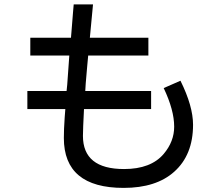

<svg xmlns="http://www.w3.org/2000/svg" viewBox="-20 -831 1040 894"><path d="M398.4 -655.3H670.9V-572.3H390.6L385.7 -518.6Q377 -421.9 377 -407.2H683.6V-323.2H371.1Q366.2 -228.5 366.2 -198.2Q366.2 -43.9 557.6 -43.9Q682.6 -43.9 742.2 -114.3Q791 -171.9 791 -241.2Q791 -318.4 742.2 -420.9L820.3 -455.1Q878.9 -336.9 878.9 -250Q878.9 -109.4 791 -31.2Q707 43.9 555.7 43.9Q277.3 43.9 277.3 -188.5Q277.3 -228.5 281.2 -284.2Q282.2 -298.8 284.2 -323.2H107.4V-407.2H290L293 -436.5Q297.9 -513.7 301.8 -559.6Q302.7 -566.4 302.7 -572.3H121.1V-655.3H310.5L311.5 -668L312.5 -679.7L320.3 -777.3L323.2 -810.5H413.1Q408.2 -763.7 398.4 -655.3Z"/></svg>

Font: MotoyaLCedar
Style: W3 mono
Weight: 400
Version: Version 1.01